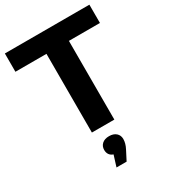

<svg xmlns="http://www.w3.org/2000/svg" viewBox="-227 -817 1073 1200"><g transform="rotate(-30 309.0 -217.0)"><path d="M228 -568H4V-700H614V-568H390V0H228ZM378 133Q378 164 360 198L325 266H252L277 186Q259 180 249.5 166.5Q240 153 240 133Q240 106 258.5 89.5Q277 73 309 73Q341 73 359.5 89.5Q378 106 378 133Z"/></g></svg>

Font: APTA Sans Regular
Style: Bold Italic
Weight: 700
Version: Version 7.200